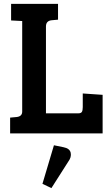

<svg xmlns="http://www.w3.org/2000/svg" viewBox="-20 -685 577 986"><path d="M507 0H32V-81L65 -84Q94 -87 94 -112V-577L37 -580V-665H278V-584L245 -581Q216 -578 216 -549V-103H382Q396 -103 400.5 -110.5Q405 -118 405 -135V-205L507 -198ZM257 61 198 259 244 281 330 146Q348 122 343 99.5Q338 77 306 71Z"/></svg>

Font: Bree Serif
Style: Regular
Weight: 400
Designer: Veronika Burian, Jos Scaglione
Foundry: TypeTogether
Version: Version 1.001